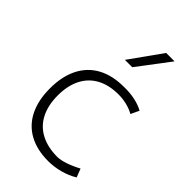

<svg xmlns="http://www.w3.org/2000/svg" viewBox="-229 -815 902 902"><g transform="rotate(45 222.0 -364.5)"><path d="M43.9 -236.8Q43.9 -316.4 72.5 -372.8Q101.1 -429.2 155.5 -458.5Q210 -487.8 286.6 -487.3Q324.2 -488.3 358.2 -481Q392.1 -473.6 416 -460L396.5 -418.5Q374 -431.2 347.2 -437.7Q320.3 -444.3 292.5 -444.3Q229.5 -444.3 184.8 -420.2Q140.1 -396 116.7 -349.9Q93.3 -303.7 93.3 -239.3Q93.3 -174.3 116.9 -127.9Q140.6 -81.5 186.3 -57.4Q231.9 -33.2 295.9 -33.2Q316.9 -33.2 347.2 -43.2Q377.4 -53.2 412.1 -71.8L428.7 -29.3Q396.5 -9.8 357.7 0.7Q318.8 11.2 279.8 11.2Q205.1 11.2 152.1 -17.8Q99.1 -46.9 71.5 -102.5Q43.9 -158.2 43.9 -236.8ZM312.5 -740.2H368.2L247.1 -580.1H198.2Z"/></g></svg>

Font: Selawik Light
Style: Regular
Weight: 300
Designer: Aaron Bell
Foundry: Microsoft Corporation
Version: Version 1.01